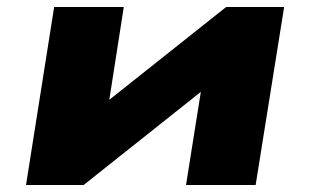

<svg xmlns="http://www.w3.org/2000/svg" viewBox="-20 -526 882 546"><path d="M54 0 134 -506H332L285 -205H244L623 -506H788L707 0H509L557 -302H598L218 0Z"/></svg>

Font: Nunito Sans 7pt Expanded Black
Style: Italic
Weight: 900
Width: 7
Italic angle: -9°
Designer: Vernon Adams
Foundry: Vernon Adams
Version: Version 3.101;gftools[0.9.27]